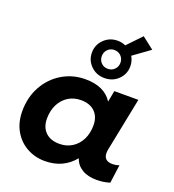

<svg xmlns="http://www.w3.org/2000/svg" viewBox="-161 -1039 1064 1171"><g transform="rotate(20 371.0 -453.0)"><path d="M700 -124 684 -5Q644 8 599 8Q541 8 503.5 -15Q466 -38 452 -79Q381 8 262 8Q199 8 146 -21Q93 -50 61.5 -104.5Q30 -159 30 -233Q30 -322 69.5 -393.5Q109 -465 177 -505.5Q245 -546 327 -546Q451 -546 502 -465L516 -538H672L602 -189Q600 -181 600 -167Q600 -141 614.5 -128.5Q629 -116 655 -116Q682 -116 700 -124ZM468 -298Q468 -353 435.5 -385Q403 -417 345 -417Q299 -417 263 -394.5Q227 -372 207 -332Q187 -292 187 -240Q187 -185 219.5 -153Q252 -121 310 -121Q356 -121 392 -143.5Q428 -166 448 -206Q468 -246 468 -298ZM539 -776Q556 -747 556 -713Q556 -662 520 -627Q484 -592 431 -592Q379 -592 343 -627Q307 -662 307 -713Q307 -763 343 -798.5Q379 -834 431 -834Q458 -834 483 -823L570 -914L647 -854ZM492 -713Q492 -739 474.5 -756.5Q457 -774 431 -774Q406 -774 388.5 -756.5Q371 -739 371 -713Q371 -687 388 -669.5Q405 -652 431 -652Q457 -652 474.5 -669.5Q492 -687 492 -713Z"/></g></svg>

Font: Montserrat Alternates
Style: Bold Italic
Weight: 700
Italic angle: -11.3°
Designer: Julieta Ulanovsky
Foundry: Julieta Ulanovsky
Version: Version 7.200